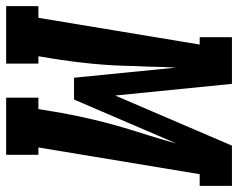

<svg xmlns="http://www.w3.org/2000/svg" viewBox="-133 -680 775 625"><g transform="rotate(90 254.5 -367.5)"><path d="M-38 0V-105H0L87 -630H63V-735H215L253 -355L416 -735H547V-630H509L422 -105H446V0H260V-105H297L304 -147Q315 -215 331 -282.5Q347 -350 368 -417L383 -465Q390 -487 396.5 -509.5Q403 -532 409 -554L266 -221H195L162 -553Q161 -531 160 -509Q159 -487 159 -466L157 -416Q156 -349 149.5 -281.5Q143 -214 132 -147L125 -105H149V0Z"/></g></svg>

Font: Iosevka Curly Slab XBdObl
Style: Regular
Weight: 800
Italic angle: -9°
Monospace: yes
Designer: Belleve Invis
Foundry: Belleve Invis
Version: Version 11.1.0; ttfautohint (v1.8.3)